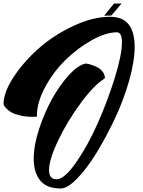

<svg xmlns="http://www.w3.org/2000/svg" viewBox="-20 -884 811 1088"><path d="M466 -524Q470 -523 477.5 -522Q485 -521 504 -514.5Q523 -508 537.5 -499.5Q552 -491 563.5 -475Q575 -459 574 -440Q516 -405 440.5 -304Q365 -203 311.5 -92Q258 19 258 80Q258 131 299 132Q300 132 300 132Q345 132 411 37Q477 -58 533.5 -185Q590 -312 630.5 -443Q671 -574 671 -644Q671 -701 642 -701Q641 -701 641 -701Q578 -700 498 -655Q418 -610 349.5 -542.5Q281 -475 234.5 -388Q188 -301 189 -223Q176 -222 164 -222Q124 -222 92.5 -230Q61 -238 44.5 -247.5Q28 -257 16.5 -269Q5 -281 3 -286Q1 -291 0 -294Q0 -360 56.5 -446.5Q113 -533 198 -608.5Q283 -684 394.5 -736.5Q506 -789 605 -789Q743 -789 743 -618Q743 -537 712 -427.5Q681 -318 632 -214Q583 -110 527.5 -19Q472 72 417 128Q362 184 325 184Q324 184 323 184Q244 184 207.5 138.5Q171 93 171 15Q171 -59 201 -151.5Q231 -244 274.5 -322.5Q318 -401 370.5 -458.5Q423 -516 466 -524ZM626 -864H669L611 -796L570 -795Z"/></svg>

Font: Vervelle
Style: Script
Weight: 400
Monospace: yes
Designer: Nur Solikh
Foundry: Astageni Type
Version: Version 1.0